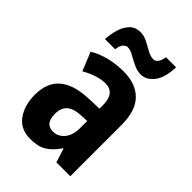

<svg xmlns="http://www.w3.org/2000/svg" viewBox="-225 -851 956 956"><g transform="rotate(45 253.0 -373.0)"><path d="M263 -557Q351 -557 398 -508.5Q445 -460 445 -363V0H347L324 -73H321Q293 -31 260 -10.5Q227 10 173 10Q103 10 68 -39.5Q33 -89 33 -162Q33 -248 84 -291Q135 -334 234 -338L310 -341V-363Q310 -451 242 -451Q214 -451 183 -441Q152 -431 118 -412L78 -510Q116 -533 163.5 -545Q211 -557 263 -557ZM266 -252Q216 -249 193.5 -227.5Q171 -206 171 -166Q171 -96 226 -96Q262 -96 286 -125Q310 -154 310 -205V-254ZM84 -605Q86 -642 96.5 -676.5Q107 -711 128.5 -733Q150 -755 185 -755Q211 -755 235.5 -742Q260 -729 282.5 -716.5Q305 -704 326 -704Q354 -704 363 -756H434Q432 -682 403 -644Q374 -606 334 -606Q308 -606 282.5 -618.5Q257 -631 234 -644Q211 -657 193 -657Q181 -657 170 -644.5Q159 -632 156 -605Z"/></g></svg>

Font: Noto Sans Condensed
Style: Bold
Weight: 700
Width: 3
Designer: Monotype Design Team
Foundry: Monotype Imaging Inc.
Version: Version 2.013; ttfautohint (v1.8.4.7-5d5b)